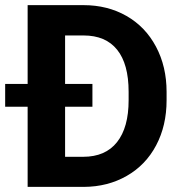

<svg xmlns="http://www.w3.org/2000/svg" viewBox="-30 -731 714 751"><path d="M78.1 0V-313.5H-9.8V-402.8H78.1V-710.9H296.9Q390.6 -710.9 464.6 -668.7Q538.6 -626.5 580.1 -548.6Q621.6 -470.7 621.6 -371.6V-338.9Q621.6 -239.7 580.8 -162.6Q540 -85.4 465.8 -43Q391.6 -0.5 298.3 0ZM331.5 -313.5H224.6V-117.7H295.4Q382.3 -117.7 427.7 -175Q473.1 -232.4 473.1 -338.9V-372.1Q473.1 -480.5 428.2 -536.4Q383.3 -592.3 296.9 -592.3H224.6V-402.8H331.5Z"/></svg>

Font: RobotoInd
Style: Bold
Weight: 700
Designer: Google
Version: Version 2.001150; 2014